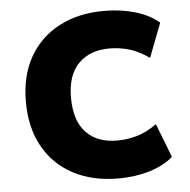

<svg xmlns="http://www.w3.org/2000/svg" viewBox="-52 -768 821 831"><g transform="rotate(-5 358.5 -352.0)"><path d="M430 12Q318 12 234.5 -32Q151 -76 105 -158Q59 -240 59 -353Q59 -466 105 -547Q151 -628 234.5 -672Q318 -716 430 -716Q503 -716 565.5 -697.5Q628 -679 668 -644L611 -496Q568 -527 525.5 -539.5Q483 -552 438 -552Q354 -552 304.5 -502Q255 -452 255 -354Q255 -254 303.5 -203Q352 -152 438 -152Q483 -152 525.5 -164.5Q568 -177 611 -208L668 -61Q628 -26 565.5 -7Q503 12 430 12Z"/></g></svg>

Font: Nunito Sans 8pt Black
Style: Regular
Weight: 900
Version: Version 3.101;gftools[0.9.27]